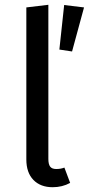

<svg xmlns="http://www.w3.org/2000/svg" viewBox="-20 -770 371 802"><path d="M200 12Q149 12 119.5 -18.5Q90 -49 90 -104V-739L182 -750V-106Q182 -84 189.5 -74Q197 -64 215 -64Q234 -64 249 -70L273 -6Q240 12 200 12ZM248 -749 228 -563 281 -555 331 -739Z"/></svg>

Font: Firava
Style: Regular
Weight: 400
Designer: Carrois Corporate & Edenspiekermann AG
Foundry: Greg Finn Gibson
Version: Version 5.000